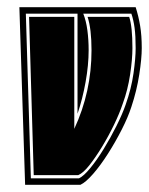

<svg xmlns="http://www.w3.org/2000/svg" viewBox="-20 -515 415 535"><path d="M50 0 34 -495H358Q366 -470 370.5 -443Q375 -416 375 -381Q375 -352 368 -307Q361 -262 346 -217Q337 -189 319.5 -154.5Q302 -120 281 -87Q260 -54 239.5 -30.5Q219 -7 204 0ZM66 -18H200Q213 -24 231.5 -46.5Q250 -69 269 -100Q288 -131 304.5 -164Q321 -197 330 -223Q346 -268 352 -310.5Q358 -353 358 -381Q358 -415 355 -437.5Q352 -460 346 -477H212Q220 -457 223.5 -430.5Q227 -404 227 -375Q227 -334 218.5 -286.5Q210 -239 196 -198V-477H52ZM74 -27 61 -468H187V-156Q235 -259 235 -375Q235 -435 224 -468H340Q349 -441 349 -381Q349 -350 342.5 -307Q336 -264 322 -226Q313 -199 297.5 -167Q282 -135 264 -105.5Q246 -76 229 -54.5Q212 -33 198 -27Z"/></svg>

Font: Alumni Sans Collegiate One
Style: Italic
Weight: 400
Italic angle: -8°
Designer: Robert E. Leuschke
Foundry: Robert E. Leuschke
Version: Version 1.100